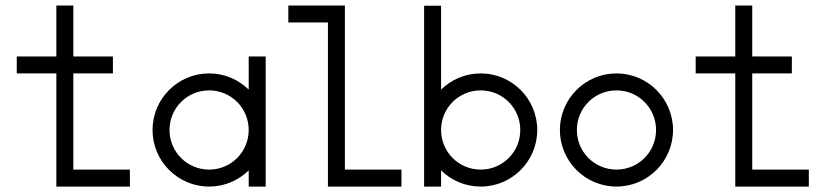

<svg xmlns="http://www.w3.org/2000/svg" viewBox="-20 -687 3040 707"><path d="M187.5 -666.7V-479.2H41.7V-416.7H187.5V0H458.3V-62.5H250V-416.7H395.8V-479.2H250V-666.7Z M541.7 -208.3C541.7 -93.3 635 0 750 0C806.8 0 858.2 -22.7 895.8 -59.6V0H958.3V-479.2H895.8V-357.1C858.2 -393.9 806.8 -416.7 750 -416.7C635 -416.7 541.7 -323.3 541.7 -208.3ZM604.2 -208.3C604.2 -289.2 669.2 -354.2 750 -354.2C830.8 -354.2 895.8 -289.2 895.8 -208.3C895.8 -127.5 830.8 -62.5 750 -62.5C669.2 -62.5 604.2 -127.5 604.2 -208.3Z M1187.5 -604.2V0H1458.3V-62.5H1250V-666.7H1041.7V-604.2Z M1958.3 -208.3C1958.3 -323.3 1865 -416.7 1750 -416.7C1693.2 -416.7 1641.8 -393.9 1604.2 -357.1V-665.8H1541.7V0H1604.2V-59.6C1641.8 -22.7 1693.2 0 1750 0C1865 0 1958.3 -93.3 1958.3 -208.3ZM1895.8 -208.3C1895.8 -127.5 1830.8 -62.5 1750 -62.5C1669.2 -62.5 1604.2 -127.5 1604.2 -208.3C1604.2 -289.2 1669.2 -354.2 1750 -354.2C1830.8 -354.2 1895.8 -289.2 1895.8 -208.3Z M2104.2 -208.3C2104.2 -289.2 2169.2 -354.2 2250 -354.2C2330.8 -354.2 2395.8 -289.2 2395.8 -208.3C2395.8 -127.5 2330.8 -62.5 2250 -62.5C2169.2 -62.5 2104.2 -127.5 2104.2 -208.3ZM2041.7 -208.3C2041.7 -93.3 2135 0 2250 0C2365 0 2458.3 -93.3 2458.3 -208.3C2458.3 -323.3 2365 -416.7 2250 -416.7C2135 -416.7 2041.7 -323.3 2041.7 -208.3Z M2687.5 -666.7V-479.2H2541.7V-416.7H2687.5V0H2958.3V-62.5H2750V-416.7H2895.8V-479.2H2750V-666.7Z"/></svg>

Font: Amy Mono
Style: Regular
Weight: 400
Monospace: yes
Version: Version 001.000